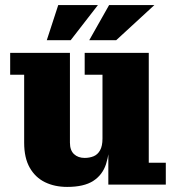

<svg xmlns="http://www.w3.org/2000/svg" viewBox="-20 -726 688 755"><path d="M244 9Q195 9 157 -9.5Q119 -28 97 -66.5Q75 -105 75 -165V-432H20V-518H255V-165Q255 -135 271 -120Q287 -105 313 -105Q332 -105 348 -111.5Q364 -118 373.5 -135Q383 -152 383 -181L411 -182Q411 -124 397 -81Q383 -38 346.5 -14.5Q310 9 244 9ZM406 0V-159L383 -155V-432H313V-518H565V-86H632V0ZM331 -568 409 -706H587L437 -568ZM164 -568 209 -706H365L258 -568Z"/></svg>

Font: Montagu Slab
Style: Bold
Weight: 700
Designer: Florian Karsten
Foundry: Florian Karsten
Version: Version 1.000